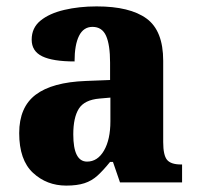

<svg xmlns="http://www.w3.org/2000/svg" viewBox="-20 -570 616 600"><path d="M187 10Q126 10 83 -30Q40 -70 40 -154Q40 -235 91.5 -274Q143 -313 248 -317L324 -320V-374Q324 -430 311.5 -458Q299 -486 269 -486Q241 -486 227 -458Q213 -430 213 -378Q145 -378 112 -394Q79 -410 79 -446Q79 -483 106.5 -505.5Q134 -528 180.5 -539Q227 -550 282 -550Q386 -550 438 -512Q490 -474 490 -380V-126Q490 -85 502 -70.5Q514 -56 546 -56H549V0H355L333 -64H324Q303 -38 285 -21.5Q267 -5 244 2.5Q221 10 187 10ZM252 -65Q285 -65 305 -99.5Q325 -134 325 -191V-265L291 -262Q244 -258 226.5 -230.5Q209 -203 209 -150Q209 -65 252 -65Z"/></svg>

Font: Noto Serif Myanmar SemiCondensed ExtraBold
Style: Regular
Weight: 800
Width: 4
Designer: Ben Mitchell and the Monotype Design Team
Foundry: Monotype Imaging Inc.
Version: Version 2.106; ttfautohint (v1.8.4.7-5d5b)